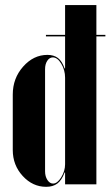

<svg xmlns="http://www.w3.org/2000/svg" viewBox="-20 -719 431 749"><path d="M159.2 -577.1V-583H233.9V-699.2H356V-583H391.1V-577.1H356V0H233.9V-45.9H231.9Q220.7 -15.6 203.6 -2.9Q186.5 9.8 160.2 9.8Q107.4 9.8 68.6 -32.5Q29.8 -74.7 29.8 -133.8V-350.1Q29.8 -413.6 70.3 -459.2Q110.8 -504.9 165 -504.9Q189.9 -504.9 206.1 -492.7Q222.2 -480.5 231.9 -452.1H233.9V-577.1ZM233.9 -416Q233.9 -445.8 219 -470.5Q204.1 -495.1 186 -495.1Q173.3 -495.1 164.6 -482.2Q155.8 -469.2 155.8 -449.2V-50.8Q155.8 -30.8 165 -16.8Q174.3 -2.9 187 -2.9Q203.6 -2.9 218.8 -27.3Q233.9 -51.8 233.9 -78.1Z"/></svg>

Font: Moniqa Black Display
Style: Regular
Weight: 900
Designer: Rajesh Rajput
Foundry: Rajesh Rajput
Version: Version 1.000